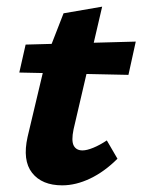

<svg xmlns="http://www.w3.org/2000/svg" viewBox="-20 -547 428 577"><path d="M167 10Q106 10 76.5 -27.5Q47 -65 63 -136L120 -376L171 -507L287 -527L201 -158Q194 -124 201.5 -109.5Q209 -95 228 -95Q241 -95 260.5 -103Q280 -111 301 -125L333 -70Q294 -31 251 -10.5Q208 10 167 10ZM38 -329 57 -413 388 -422 366 -322Z"/></svg>

Font: Ysabeau ExtraBold
Style: Italic
Weight: 800
Italic angle: -12°
Designer: Christian Thalmann (Catharsis Fonts)
Version: Version 2.002